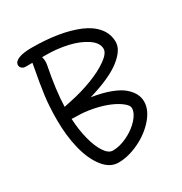

<svg xmlns="http://www.w3.org/2000/svg" viewBox="-169 -836 917 969"><g transform="rotate(-30 289.5 -351.0)"><path d="M243.2 9.8Q194.3 9.8 156.7 -38.1Q119.1 -85.9 100.1 -162.8Q81.1 -239.7 81.1 -331.1Q81.1 -407.2 88.9 -468.8Q96.7 -530.3 118.2 -644H78.1Q65.9 -644 57.4 -651.6Q48.8 -659.2 48.8 -669.9Q48.8 -689.5 75.7 -700.7Q102.5 -711.9 150.9 -711.9Q232.4 -711.9 300.8 -700.9Q369.1 -689.9 422.1 -667.7Q475.1 -645.5 505.1 -609.1Q535.2 -572.8 535.2 -524.9Q535.2 -479 475.1 -431.6Q415 -384.3 286.1 -346.2Q349.1 -336.4 394.5 -319.1Q439.9 -301.8 463.9 -280.5Q487.8 -259.3 498.3 -237.8Q508.8 -216.3 508.8 -192.9Q508.8 -145 467 -97.2Q425.3 -49.3 363 -19.8Q300.8 9.8 243.2 9.8ZM176.8 -597.2Q150.4 -463.4 147.9 -370.1Q167.5 -375 189 -378.9Q255.9 -392.6 318.6 -416.5Q381.3 -440.4 423.1 -470.2Q464.8 -500 464.8 -525.9Q464.8 -561 423.3 -588.9Q381.8 -616.7 321.8 -630.4Q261.7 -644 198.2 -644H174.8Q181.6 -620.6 176.8 -597.2ZM168.9 -298.8Q153.8 -298.8 147.9 -299.8Q150.9 -234.9 165.3 -179.2Q179.7 -123.5 201.9 -90.3Q224.1 -57.1 249 -57.1Q290 -57.1 335 -79.1Q379.9 -101.1 409.4 -133.8Q439 -166.5 439 -195.8Q439 -210.9 416 -229.2Q393.1 -247.6 356.7 -263.2Q320.3 -278.8 269.5 -289.1Q218.8 -299.3 168.9 -298.8Z"/></g></svg>

Font: Shantell Sans Normal
Style: Regular
Weight: 300
Designer: Stephen Nixon, Anya Danilova, Shantell Martin
Foundry: Arrow Type
Version: Version 1.006;[559af2be0]